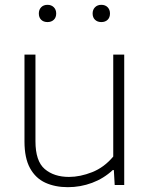

<svg xmlns="http://www.w3.org/2000/svg" viewBox="-20 -767 624 796"><path d="M261.5 9Q208.5 9 168 -9.5Q127.5 -28 104.5 -69.8Q81.5 -111.5 81.5 -180.5V-540.5H127V-181.5Q127 -99 165.5 -66.2Q204 -33.5 266 -33.5Q312 -33.5 362 -53.2Q412 -73 449.5 -118V-540.5H495V0H455.5L452 -62H447.5Q410 -27 361.8 -9Q313.5 9 261.5 9ZM400 -675.5Q384 -675.5 374 -685Q364 -694.5 364 -711Q364 -727 374 -737Q384 -747 400 -747Q416.5 -747 426.2 -737Q436 -727 436 -711Q436 -694.5 426.2 -685Q416.5 -675.5 400 -675.5ZM177 -675.5Q160.5 -675.5 150.8 -685Q141 -694.5 141 -711Q141 -727 150.8 -737Q160.5 -747 177 -747Q193 -747 203 -737Q213 -727 213 -711Q213 -694.5 203 -685Q193 -675.5 177 -675.5Z"/></svg>

Font: Encode Sans SmExp XLt
Style: Regular
Weight: 200
Width: 6
Designer: Multiple Designers
Foundry: Impallari Type
Version: Version 3.002; ttfautohint (v1.8.3) -l 8 -r 50 -G 200 -x 14 